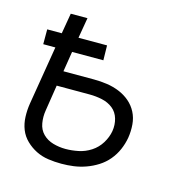

<svg xmlns="http://www.w3.org/2000/svg" viewBox="-84 -600 669 688"><g transform="rotate(15 250.0 -256.0)"><path d="M202 8Q177 8 153 4.5Q129 1 108 -9.5Q87 -20 70 -36.5Q53 -53 44.5 -74.5Q36 -96 35 -121Q34 -146 38 -171L74 -389H29V-444H83L96 -520H158L145 -444H251L252 -389H136L124 -314H237Q262 -314 286 -310.5Q310 -307 332 -298Q354 -289 371.5 -274Q389 -259 399.5 -238.5Q410 -218 412 -193.5Q414 -169 410 -144Q406 -121 396.5 -99Q387 -77 371.5 -58.5Q356 -40 335.5 -27Q315 -14 292.5 -6Q270 2 247.5 5Q225 8 202 8ZM203 -47Q226 -47 250.5 -52Q275 -57 296.5 -71Q318 -85 331.5 -107Q345 -129 349 -152Q353 -176 346.5 -198.5Q340 -221 323 -234.5Q306 -248 283 -253Q260 -258 236 -258H114L99 -162Q95 -138 99 -114.5Q103 -91 118.5 -75.5Q134 -60 156.5 -53.5Q179 -47 203 -47Z"/></g></svg>

Font: Iosevka SS18 Light
Style: Italic
Weight: 300
Italic angle: -9°
Monospace: yes
Designer: Belleve Invis
Foundry: Belleve Invis
Version: Version 25.1.1; ttfautohint (v1.8.4)